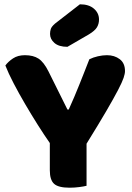

<svg xmlns="http://www.w3.org/2000/svg" viewBox="-20 -866 614 894"><path d="M383 -197V-1Q372 2 349.5 5Q327 8 304 8Q252 8 232 -10Q212 -28 212 -73V-200Q186 -237 156 -284.5Q126 -332 97 -381.5Q68 -431 43.5 -478Q19 -525 5 -561Q18 -579 40.5 -594Q63 -609 96 -609Q135 -609 159.5 -593Q184 -577 206 -533L294 -356H300Q314 -387 325.5 -414Q337 -441 348 -468.5Q359 -496 370.5 -525Q382 -554 396 -590Q414 -599 436 -604Q458 -609 478 -609Q513 -609 537.5 -590.5Q562 -572 562 -535Q562 -523 555.5 -503.5Q549 -484 529.5 -446.5Q510 -409 475 -349Q440 -289 383 -197ZM352 -846Q394 -846 417.5 -825.5Q441 -805 441 -775Q441 -755 431.5 -739Q422 -723 394 -706L294 -648Q254 -648 233.5 -666Q213 -684 213 -708Q213 -720 216.5 -731Q220 -742 236 -756Z"/></svg>

Font: Baloo 2 Latin ExtraBold
Style: Regular
Weight: 400
Designer: Sarang Kulkarni and Ek Type
Foundry: Ek Type
Version: Version 1.001